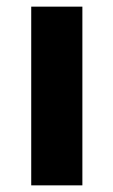

<svg xmlns="http://www.w3.org/2000/svg" viewBox="-20 -558 341 578"><path d="M74 -538H228V0H74Z"/></svg>

Font: Argentum Sans SemiBold
Style: Regular
Weight: 600
Designer: Julieta Ulanovsky (Modified by Cristiano Sobral)
Foundry: Julieta Ulanovsky
Version: Version 5.001;November 22, 2018;FontCreator 11.5.0.2425 64-b